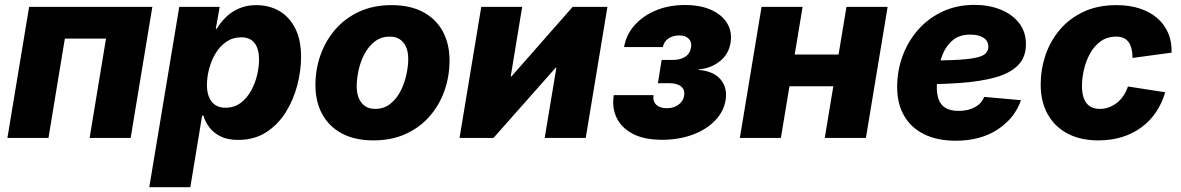

<svg xmlns="http://www.w3.org/2000/svg" viewBox="-20 -571 4890 795"><path d="M610.8 -542.5 521 0H351.1L418.9 -411.1H248.5L180.7 0H10.7L100.6 -542.5Z M598.1 204.1 722.2 -542.5H889.6L873.5 -451.7H877.4Q892.6 -477.5 915.5 -500Q938.5 -522.5 970 -536.1Q1001.5 -549.8 1041 -549.8Q1093.8 -549.8 1135.5 -526.1Q1177.2 -502.4 1201.9 -454.6Q1226.6 -406.7 1226.6 -335Q1226.6 -278.3 1210.9 -218Q1195.3 -157.7 1163.3 -106.4Q1131.3 -55.2 1082.3 -23.4Q1033.2 8.3 965.8 8.3Q922.4 8.3 893.1 -6.3Q863.8 -21 846.7 -43.9Q829.6 -66.9 822.3 -92.3H816.9L768.1 204.1ZM913.1 -125Q950.2 -125 976.6 -145Q1002.9 -165 1020 -196Q1037.1 -227.1 1044.9 -261.5Q1052.7 -295.9 1052.7 -324.7Q1052.7 -368.2 1034.4 -392.3Q1016.1 -416.5 979 -416.5Q944.3 -416.5 917.7 -398.4Q891.1 -380.4 873.3 -351.1Q855.5 -321.8 846.2 -287.1Q836.9 -252.4 836.9 -219.2Q836.9 -175.3 856.4 -150.1Q876 -125 913.1 -125Z M1526.4 10.3Q1449.7 10.3 1396.2 -18.1Q1342.8 -46.4 1314.5 -97.9Q1286.1 -149.4 1286.1 -218.8Q1286.1 -284.7 1307.6 -344.5Q1329.1 -404.3 1369.6 -450.4Q1410.2 -496.6 1468.5 -523.2Q1526.9 -549.8 1601.1 -549.8Q1677.7 -549.8 1731.2 -521.5Q1784.7 -493.2 1813 -441.7Q1841.3 -390.1 1841.3 -320.8Q1841.3 -254.9 1820.3 -195.3Q1799.3 -135.7 1758.8 -89.4Q1718.3 -43 1659.9 -16.4Q1601.6 10.3 1526.4 10.3ZM1533.2 -120.1Q1569.8 -120.1 1595.9 -140.9Q1622.1 -161.6 1638.4 -193.6Q1654.8 -225.6 1662.6 -261.2Q1670.4 -296.9 1670.4 -326.7Q1670.4 -356 1661.4 -376.5Q1652.3 -397 1635.5 -408.2Q1618.7 -419.4 1594.2 -419.4Q1557.6 -419.4 1531.5 -398.9Q1505.4 -378.4 1488.8 -346.7Q1472.2 -314.9 1464.6 -279.5Q1457 -244.1 1457 -214.4Q1457 -170.4 1477.1 -145.3Q1497.1 -120.1 1533.2 -120.1Z M2405.3 0H2235.4L2283.7 -290.5H2280.8L2023.4 0H1882.8L1972.7 -542.5H2142.1L2094.7 -254.4H2097.7L2351.1 -542.5H2495.1Z M2721.2 7.8Q2646.5 7.8 2599.4 -17.3Q2552.2 -42.5 2532.7 -84.5Q2513.2 -126.5 2521.5 -177.2H2686Q2682.1 -152.3 2697 -137.7Q2711.9 -123 2740.7 -123Q2760.3 -123 2775.4 -129.6Q2790.5 -136.2 2800.3 -147.7Q2810.1 -159.2 2812.5 -173.8Q2816.9 -199.7 2800 -213.1Q2783.2 -226.6 2750 -226.6H2704.1L2719.7 -322.8H2765.6Q2796.9 -322.8 2817.1 -335.9Q2837.4 -349.1 2841.3 -375Q2845.2 -396.5 2832 -410.4Q2818.8 -424.3 2792.5 -424.3Q2766.1 -424.3 2747.6 -411.6Q2729 -398.9 2724.6 -376H2564Q2572.3 -426.3 2606.7 -465.6Q2641.1 -504.9 2695.1 -527.6Q2749 -550.3 2815.9 -550.3Q2879.4 -550.3 2924.3 -530.3Q2969.2 -510.3 2990.7 -474.9Q3012.2 -439.5 3004.9 -393.6Q2997.1 -346.2 2960 -316.9Q2922.9 -287.6 2872.6 -283.7V-281.7Q2937 -275.9 2964.8 -240.7Q2992.7 -205.6 2984.4 -156.2Q2976.6 -108.4 2940.4 -71.3Q2904.3 -34.2 2847.7 -13.2Q2791 7.8 2721.2 7.8Z M3501 -345.2 3479.5 -213.9H3199.7L3221.2 -345.2ZM3303.2 -542.5 3213.4 0H3043.5L3133.3 -542.5ZM3655.3 -542.5 3565.4 0H3395L3484.9 -542.5Z M3937 11.7Q3861.3 11.7 3806.6 -15.1Q3752 -42 3722.9 -93Q3693.8 -144 3694.8 -215.8Q3695.8 -283.2 3719 -343.8Q3742.2 -404.3 3784.4 -450.9Q3826.7 -497.6 3885 -524.2Q3943.4 -550.8 4014.6 -550.8Q4074.2 -550.8 4122.6 -531.5Q4170.9 -512.2 4199.5 -475.8Q4228 -439.5 4228 -387.7Q4228 -334.5 4195.8 -301.3Q4163.6 -268.1 4102.1 -250.7Q4040.5 -233.4 3952.6 -227.3Q3864.7 -221.2 3753.4 -221.2L3770 -319.8Q3865.2 -319.8 3924.6 -322.3Q3983.9 -324.7 4016.1 -331.1Q4048.3 -337.4 4060.3 -348.9Q4072.3 -360.4 4072.3 -377.9Q4072.3 -401.4 4052.5 -414.6Q4032.7 -427.7 3997.1 -427.7Q3952.6 -427.7 3925.3 -404.8Q3897.9 -381.8 3883.8 -347.2Q3869.6 -312.5 3864.5 -275.9Q3859.4 -239.3 3858.9 -211.9Q3858.4 -183.1 3866.2 -160.4Q3874 -137.7 3894 -124.8Q3914.1 -111.8 3949.7 -111.8Q3988.3 -111.8 4016.4 -127Q4044.4 -142.1 4055.2 -169.9L4207.5 -156.2Q4181.6 -81.1 4110.6 -34.7Q4039.6 11.7 3937 11.7Z M4528.3 10.3Q4453.1 10.3 4399.7 -18.3Q4346.2 -46.9 4317.6 -98.9Q4289.1 -150.9 4289.1 -220.7Q4289.1 -283.2 4308.8 -342Q4328.6 -400.9 4368.2 -447.8Q4407.7 -494.6 4466.6 -522.2Q4525.4 -549.8 4603 -549.8Q4655.8 -549.8 4698.2 -536.1Q4740.7 -522.5 4771 -496.6Q4801.3 -470.7 4816.9 -434.3Q4832.5 -397.9 4831.1 -353L4669.4 -331.1Q4669.4 -351.6 4665.5 -367.9Q4661.6 -384.3 4653.8 -395.8Q4646 -407.2 4633.1 -413.3Q4620.1 -419.4 4601.6 -419.4Q4564.5 -419.4 4537.4 -399.9Q4510.3 -380.4 4493.2 -348.9Q4476.1 -317.4 4468 -281.7Q4460 -246.1 4460 -214.4Q4460 -185.1 4467.8 -163.8Q4475.6 -142.6 4492.2 -131.3Q4508.8 -120.1 4534.2 -120.1Q4553.2 -120.1 4571 -126.5Q4588.9 -132.8 4604.2 -144.8Q4619.6 -156.7 4631.3 -174.1Q4643.1 -191.4 4650.4 -212.9L4804.7 -189Q4791 -142.6 4766.1 -106Q4741.2 -69.3 4705.6 -43.2Q4669.9 -17.1 4625.2 -3.4Q4580.6 10.3 4528.3 10.3Z"/></svg>

Font: Inter 16pt ExtraBold
Style: Italic
Weight: 800
Italic angle: -9.3988°
Version: Version 4.001;git-66647c0bb